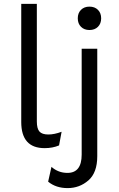

<svg xmlns="http://www.w3.org/2000/svg" viewBox="-20 -750 612 985"><path d="M169 -730V-127Q169 -90 182.5 -75Q196 -60 228 -60Q259 -60 296 -74L283 -4Q250 10 209 10Q89 10 89 -124V-730ZM482.5 -612.5Q466 -596 439 -596Q412 -596 395.5 -612.5Q379 -629 379 -656Q379 -683 395.5 -699.5Q412 -716 439 -716Q466 -716 482.5 -699.5Q499 -683 499 -656Q499 -629 482.5 -612.5ZM479 -500V51Q479 136 433.5 175.5Q388 215 327 215Q267 215 227 182L244 106Q279 137 326 137Q399 137 399 43V-500Z"/></svg>

Font: Elaine Sans
Style: Regular
Weight: 400
Designer: Wei Huang
Foundry: Wei Huang
Version: Version 2.001;December 24, 2019;FontCreator 12.0.0.2547 64-b